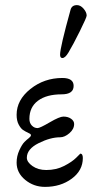

<svg xmlns="http://www.w3.org/2000/svg" viewBox="-20 -717 374 751"><path d="M248 -512Q235 -490 224 -490Q215 -490 215 -503Q215 -531 256 -679Q261 -697 281 -697Q295 -697 307 -683Q319 -669 319 -656Q319 -649 292.5 -595.5Q266 -542 248 -512ZM304 -99Q304 -50 260.5 -18Q217 14 156 14Q112 14 78.5 -13.5Q45 -41 45 -81Q45 -106 55.5 -129Q66 -152 75.5 -161.5Q85 -171 93 -177Q108 -189 95 -195Q78 -203 69.5 -209Q61 -215 53 -230Q45 -245 45 -268Q45 -326 99 -369Q153 -412 224 -412Q268 -412 268 -381Q268 -348 221 -348Q162 -348 128.5 -323Q95 -298 95 -252Q95 -236 104.5 -226Q114 -216 127 -216Q136 -216 174.5 -238.5Q213 -261 228 -261Q246 -261 258 -252.5Q270 -244 270 -232Q270 -212 251.5 -196Q233 -180 215 -180Q177 -180 131 -157Q85 -134 85 -100Q85 -83 107 -67.5Q129 -52 161 -52Q200 -52 231 -68Q262 -84 278 -100L294 -116Q304 -116 304 -99Z"/></svg>

Font: EB Garamond 08
Style: Regular
Weight: 400
Version: Version 0.016 ; ttfautohint (v1.5)